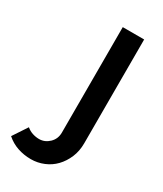

<svg xmlns="http://www.w3.org/2000/svg" viewBox="-303 -593 727 855"><g transform="rotate(30 60.0 -166.0)"><path d="M5 191Q-31 191 -63.5 180Q-96 169 -122 146L-73 72Q-59 84 -42 89.5Q-25 95 -8 95Q21 95 43.5 73.5Q66 52 66 19V-523H176V11Q176 51 162 84Q148 117 125 141Q102 165 70.5 178Q39 191 5 191Z"/></g></svg>

Font: Oxford Sans SemiBold
Style: Regular
Weight: 600
Designer: Matt McInerney, Pablo Impallari, Rodrigo Fuenzalida
Foundry: Matt McInerney, Pablo Impallari, Rodrigo Fuenzalida
Version: Version 3.000g; ttfautohint (v1.5) -l 8 -r 28 -G 28 -x 14 -D